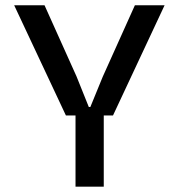

<svg xmlns="http://www.w3.org/2000/svg" viewBox="-20 -700 671 720"><path d="M227.1 -267.1 33.2 -680.2H147L267.1 -413.1L313 -298.8H318.8L365.2 -412.1L485.8 -680.2H597.2L403.8 -267.1H369.1V0H263.2V-267.1Z"/></svg>

Font: TASA Orbiter Text Medium
Style: Regular
Weight: 500
Designer: Weizhong Zhang
Version: Version 1.000;Glyphs 3.1.2 (3151)